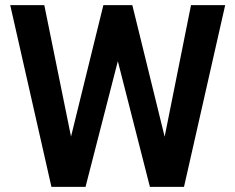

<svg xmlns="http://www.w3.org/2000/svg" viewBox="-20 -731 918 751"><path d="M20 -710.9 181.2 0H314.5L440.9 -491.7L566.4 0H699.7L860.8 -710.9H727.1L624 -196.3L497.6 -710.9H384.3L257.8 -196.8L153.3 -710.9Z"/></svg>

Font: Vazirmatn SemiBold
Style: Regular
Weight: 600
Designer: Saber Rastikerdar
Foundry: Saber Rastikerdar
Version: Version 33.003